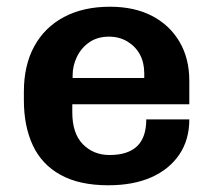

<svg xmlns="http://www.w3.org/2000/svg" viewBox="-20 -541 640 571"><path d="M302 10Q216 10 160 -21Q104 -52 77.5 -109Q51 -166 51 -243V-268Q51 -347 82 -403.5Q113 -460 170.5 -490.5Q228 -521 307 -521Q380 -521 432.5 -493.5Q485 -466 514 -416.5Q543 -367 543 -301V-231H195V-207Q195 -144 226.5 -112Q258 -80 306 -80Q360 -80 387.5 -106Q415 -132 415 -186H543Q543 -125 513 -81Q483 -37 429.5 -13.5Q376 10 302 10ZM196 -309H409V-323Q409 -355 396 -379Q383 -403 359 -417.5Q335 -432 304 -432Q270 -432 246 -415.5Q222 -399 209 -372.5Q196 -346 196 -317Z"/></svg>

Font: Chivo Mono SemiBold
Style: Regular
Weight: 600
Monospace: yes
Designer: Hector Gatti
Foundry: Omnibus-Type
Version: Version 1.008